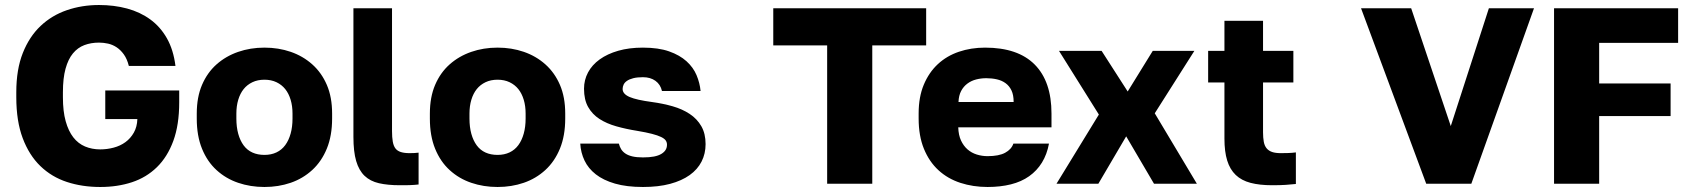

<svg xmlns="http://www.w3.org/2000/svg" viewBox="-20 -733 6745 766"><path d="M380 13Q308 13 247 -7Q186 -27 141 -70.5Q96 -114 70.5 -182Q45 -250 45 -345V-365Q45 -456 71 -521.5Q97 -587 142 -629.5Q187 -672 247 -692.5Q307 -713 375 -713Q435 -713 487 -699Q539 -685 579.5 -655.5Q620 -626 646 -580Q672 -534 680 -470H494Q487 -498 474 -516Q461 -534 445 -544.5Q429 -555 411 -559Q393 -563 375 -563Q343 -563 316.5 -553Q290 -543 271 -520Q252 -497 241.5 -459Q231 -421 231 -365V-345Q231 -289 242 -249.5Q253 -210 272.5 -185Q292 -160 319.5 -148.5Q347 -137 380 -137Q407 -137 433.5 -144Q460 -151 480.5 -166Q501 -181 514 -204Q527 -227 528 -258H400V-372H695V-325Q695 -235 671.5 -171Q648 -107 606 -66Q564 -25 506.5 -6Q449 13 380 13Z M1035 13Q979 13 930.2 -3.7Q881.3 -20.3 844.2 -54.2Q807 -88 786 -139.5Q765 -191 765 -259.6V-279.8Q765 -345.4 786 -394.4Q807 -443.4 844 -476.2Q881 -509 930 -526Q979 -543 1035 -543Q1091 -543 1139.8 -526.2Q1188.7 -509.3 1225.8 -476.2Q1263 -443 1284 -394.2Q1305 -345.4 1305 -280.1V-260Q1305 -191.6 1284 -140.3Q1263 -89 1225.8 -54.8Q1188.7 -20.7 1139.8 -3.8Q1091 13 1035 13ZM1035 -115Q1062 -115 1083 -125Q1104 -135 1118 -154Q1132 -173 1139.5 -200Q1147 -227 1147 -260V-280Q1147 -310 1139.5 -335Q1132 -360 1118 -377.5Q1104 -395 1083 -405Q1062 -415 1035 -415Q1008 -415 987 -405Q966 -395 952 -377.5Q938 -360 930.5 -335Q923 -310 923 -280V-260Q923 -226 930.5 -199Q938 -172 952 -153Q966 -134 987 -124.5Q1008 -115 1035 -115Z M1575 6Q1527 6 1492 -2Q1457 -10 1434.5 -31.5Q1412 -53 1401 -90.5Q1390 -128 1390 -187V-700H1544V-210Q1544 -185 1547 -168Q1550 -151 1557.5 -141Q1565 -131 1579 -126.5Q1593 -122 1614 -122Q1626 -122 1634 -122.5Q1642 -123 1650 -124V3Q1643 4 1634.5 4.5Q1626 5 1616.5 5.5Q1607 6 1596.5 6Q1586 6 1575 6Z M1965 13Q1909 13 1860.2 -3.7Q1811.3 -20.3 1774.2 -54.2Q1737 -88 1716 -139.5Q1695 -191 1695 -259.6V-279.8Q1695 -345.4 1716 -394.4Q1737 -443.4 1774 -476.2Q1811 -509 1860 -526Q1909 -543 1965 -543Q2021 -543 2069.8 -526.2Q2118.7 -509.3 2155.8 -476.2Q2193 -443 2214 -394.2Q2235 -345.4 2235 -280.1V-260Q2235 -191.6 2214 -140.3Q2193 -89 2155.8 -54.8Q2118.7 -20.7 2069.8 -3.8Q2021 13 1965 13ZM1965 -115Q1992 -115 2013 -125Q2034 -135 2048 -154Q2062 -173 2069.5 -200Q2077 -227 2077 -260V-280Q2077 -310 2069.5 -335Q2062 -360 2048 -377.5Q2034 -395 2013 -405Q1992 -415 1965 -415Q1938 -415 1917 -405Q1896 -395 1882 -377.5Q1868 -360 1860.5 -335Q1853 -310 1853 -280V-260Q1853 -226 1860.5 -199Q1868 -172 1882 -153Q1896 -134 1917 -124.5Q1938 -115 1965 -115Z M2545 13Q2480 13 2433.5 -0.5Q2387 -14 2357 -37.5Q2327 -61 2312 -92.5Q2297 -124 2295 -160H2449Q2452 -148 2458 -138Q2464 -128 2475 -120.5Q2486 -113 2503 -109Q2520 -105 2545 -105Q2571 -105 2589 -108.5Q2607 -112 2618.5 -119Q2630 -126 2635.5 -135Q2641 -144 2641 -156Q2641 -165 2636 -172.5Q2631 -180 2617.5 -186.5Q2604 -193 2581 -199Q2558 -205 2522 -211Q2478 -218 2439 -229Q2400 -240 2371.5 -258.5Q2343 -277 2326.5 -306Q2310 -335 2310 -379Q2310 -414 2326 -444Q2342 -474 2372.5 -496Q2403 -518 2446.5 -530.5Q2490 -543 2545 -543Q2607 -543 2649.5 -528Q2692 -513 2719 -488.5Q2746 -464 2759 -433Q2772 -402 2775 -370H2621Q2615 -396 2595 -410.5Q2575 -425 2545 -425Q2522 -425 2506.5 -421Q2491 -417 2481.5 -410.5Q2472 -404 2468 -395.5Q2464 -387 2464 -378Q2464 -368 2471 -360Q2478 -352 2492 -346Q2506 -340 2528.5 -335Q2551 -330 2581 -326Q2625 -320 2663.5 -309Q2702 -298 2731.5 -278.5Q2761 -259 2778 -229.5Q2795 -200 2795 -158Q2795 -120 2779 -88.5Q2763 -57 2731.5 -34.5Q2700 -12 2653.5 0.5Q2607 13 2545 13Z M3280 0V-552H3065V-700H3675V-552H3460V0Z M3920 13Q3862 13 3811.5 -3.5Q3761 -20 3724 -54Q3687 -88 3666 -139.5Q3645 -191 3645 -260V-280Q3645 -346 3665.5 -395Q3686 -444 3721.5 -477Q3757 -510 3805.5 -526.5Q3854 -543 3910 -543Q4041 -543 4108 -475.5Q4175 -408 4175 -280V-225H3803Q3804 -194 3814 -172.5Q3824 -151 3840 -137Q3856 -123 3877 -116.5Q3898 -110 3920 -110Q3965 -110 3990 -123.5Q4015 -137 4023 -160H4165Q4157 -117 4137 -84.5Q4117 -52 4086 -30Q4055 -8 4013 2.5Q3971 13 3920 13ZM3804 -326H4024Q4024 -354 4015.5 -372Q4007 -390 3992 -401Q3977 -412 3957 -416.5Q3937 -421 3915 -421Q3894 -421 3874.5 -416Q3855 -411 3839.5 -399.5Q3824 -388 3814.5 -370Q3805 -352 3804 -326Z M4195 0 4364 -276 4205 -530H4375L4479 -368L4579 -530H4745L4587 -281L4755 0H4584L4473 -189L4362 0Z M5055 6Q5005.3 6 4969.1 -3.5Q4933 -13 4910 -35Q4887 -57 4876 -92.5Q4865 -128 4865 -180V-404H4800V-530H4865V-650H5019V-530H5140V-404H5019V-205Q5019 -183.4 5022 -167.2Q5025 -151 5033.5 -141Q5042 -131 5055.6 -126.5Q5069.1 -122 5090 -122Q5105 -122 5120 -122.5Q5135 -123 5150 -125V1Q5131 3 5110 4.5Q5089 6 5055 6Z M5670 0 5410 -700H5610L5768 -230L5920 -700H6100L5850 0Z M6180 0V-700H6675V-562H6360V-400H6645V-270H6360V0Z"/></svg>

Font: Golos Text VF
Style: Regular
Weight: 400
Designer: A.Korolkova, Vitaly Kuzmin
Foundry: ParaType Ltd
Version: Version 2.003